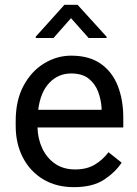

<svg xmlns="http://www.w3.org/2000/svg" viewBox="-20 -770 570 800"><path d="M288.1 9.8Q214.4 9.8 159.9 -22.9Q105.5 -55.7 75.4 -113.5Q45.4 -171.4 45.4 -245.6V-266.1Q45.4 -352.5 78.4 -413.3Q111.3 -474.1 164.3 -506.1Q217.3 -538.1 276.4 -538.1Q352.1 -538.1 400.1 -504.2Q448.2 -470.2 470.9 -411.9Q493.7 -353.5 493.7 -279.3V-238.8H136.2Q137.7 -190.4 156.7 -150.6Q175.8 -110.8 210.2 -87.4Q244.6 -64 293 -64Q340.8 -64 374 -83.5Q407.2 -103 432.1 -135.7L486.8 -92.3Q461.4 -53.2 414.1 -21.7Q366.7 9.8 288.1 9.8ZM276.4 -463.9Q222.7 -463.9 185.5 -424.8Q148.4 -385.7 139.2 -312.5H403.3V-319.3Q401.4 -354.5 388.9 -387.7Q376.5 -420.9 349.6 -442.4Q322.8 -463.9 276.4 -463.9ZM303.2 -750 424.3 -616.7V-611.8H349.1L275.9 -694.3L203.1 -611.8H128.9V-617.2L248.5 -750Z"/></svg>

Font: Vazirmatn RD FD
Style: Regular
Weight: 400
Designer: Saber Rastikerdar
Foundry: Saber Rastikerdar
Version: Version 33.003